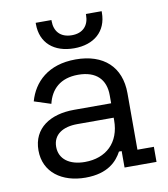

<svg xmlns="http://www.w3.org/2000/svg" viewBox="-80 -759 735 840"><g transform="rotate(-10 287.5 -338.5)"><path d="M233 14C334 14 375 -34 396 -73H408V0H550V-67H477V-318C477 -435 403 -503 279 -503C156 -503 90 -436 67 -354L141 -330C156 -393 199 -435 278 -435C359 -435 399 -392 399 -323V-287H234C129 -287 50 -238 50 -139C50 -41 129 14 233 14ZM129 -141C129 -196 174 -223 237 -223H399V-212C399 -112 336 -54 242 -54C174 -54 129 -86 129 -141ZM135 -685C135 -601 193 -552 282 -552C370 -552 428 -601 428 -685V-691H358V-686C358 -642 333 -610 282 -610C230 -610 205 -642 205 -686V-691H135Z"/></g></svg>

Font: Meta Space
Style: Regular
Weight: 400
Designer: Meta Pool / Florian Karsten
Foundry: Meta Pool / Florian Karsten
Version: Version 2.000;Glyphs 3.1.1 (3137)